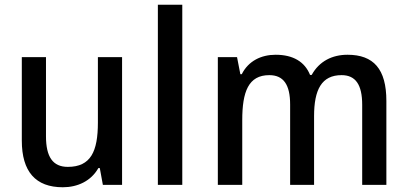

<svg xmlns="http://www.w3.org/2000/svg" viewBox="-20 -780 1722 810"><path d="M495 -539H393V-263C393 -141 363 -76 266 -76C203 -76 174 -118 174 -205V-539H72V-187C72 -56 130 10 245 10C307 10 364 -16 395 -71H401L414 0H495Z M749 0V-760H646V0Z M1446 -549C1382 -549 1327 -522 1295 -464H1288C1266 -519 1217 -549 1143 -549C1082 -549 1028 -523 1000 -467H994L980 -539H899V0H1002V-273C1002 -393 1028 -463 1116 -463C1176 -463 1204 -423 1204 -339V0H1305V-290C1305 -402 1337 -463 1421 -463C1480 -463 1508 -423 1508 -338V0H1610V-354C1610 -489 1556 -549 1446 -549Z"/></svg>

Font: Noto Sans Myanmar SemiCondensed Medium
Style: Regular
Weight: 500
Width: 4
Designer: Monotype Design Team
Foundry: Monotype Imaging Inc.
Version: Version 2.107